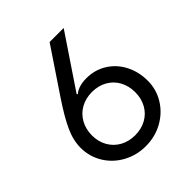

<svg xmlns="http://www.w3.org/2000/svg" viewBox="-197 -834 971 971"><g transform="rotate(-45 288.0 -348.5)"><path d="M47.9 -217.8Q47.9 -271.5 74.2 -329.1Q100.6 -386.7 156.2 -469.7L315.4 -707H416L221.7 -418L217.8 -430.7L239.3 -412.1L225.6 -414.1Q235.4 -427.7 259.3 -437Q283.2 -446.3 317.4 -446.3Q377.9 -446.3 426.3 -416Q474.6 -385.7 501.5 -333.5Q528.3 -281.2 528.3 -217.8Q528.3 -155.3 496.1 -103Q463.9 -50.8 408.7 -20.5Q353.5 9.8 287.1 9.8Q221.7 9.8 166.5 -20.5Q111.3 -50.8 79.6 -103Q47.9 -155.3 47.9 -217.8ZM442.4 -221.7Q442.4 -266.6 422.9 -302.2Q403.3 -337.9 368.2 -357.4Q333 -377 288.1 -377Q243.2 -377 208 -357.4Q172.9 -337.9 152.8 -302.2Q132.8 -266.6 132.8 -221.7Q132.8 -176.8 152.8 -141.6Q172.9 -106.4 208 -86.9Q243.2 -67.4 288.1 -67.4Q333 -67.4 368.2 -86.9Q403.3 -106.4 422.9 -141.6Q442.4 -176.8 442.4 -221.7Z"/></g></svg>

Font: Pretendard GOV Variable
Style: Regular
Weight: 400
Designer: Base glyphs from Inter by Rasmus Andersson; Hangul glyphs from Noto Sans CJK(Source Han Sans) by Jang Soo-young and Kang
Foundry: Kil Hyung-jin
Version: Version 1.307;Glyphs 3.2 (3192)